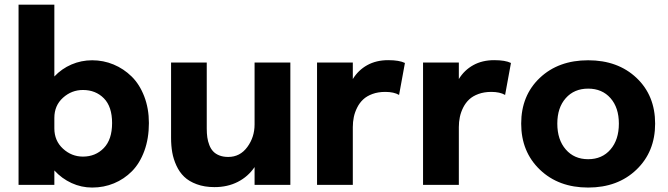

<svg xmlns="http://www.w3.org/2000/svg" viewBox="-20 -802 2898 833"><path d="M60.5 0V-781.7H215.8V-470.2Q247.6 -503.9 290 -522.2Q332.5 -540.5 379.9 -540.5Q428.7 -540.5 472.7 -522.2Q516.6 -503.9 551 -470.2Q585.4 -436.5 605.7 -384Q626 -331.5 626 -268.1Q626 -201.2 606.2 -147.2Q586.4 -93.3 552.5 -59.1Q518.6 -24.9 474.4 -6.6Q430.2 11.7 379.9 11.7Q333 11.7 290.5 -7.8Q248 -27.3 215.8 -62.5V0ZM339.8 -411.6Q290.5 -411.6 253.2 -377.9Q215.8 -344.2 215.8 -290.5V-245.1Q215.8 -191.4 253.2 -157Q290.5 -122.6 339.8 -122.6Q394.5 -122.6 430.4 -159.7Q466.3 -196.8 466.3 -268.1Q466.3 -339.4 430.7 -375.5Q395 -411.6 339.8 -411.6Z M910.6 9.8Q867.2 9.8 833.5 -2.7Q799.8 -15.1 779.1 -35.2Q758.3 -55.2 745.4 -83.5Q732.4 -111.8 727.3 -140.9Q722.2 -169.9 722.2 -203.6V-530.8H877V-244.6Q877 -223.1 879.4 -206.1Q881.8 -189 888.2 -172.6Q894.5 -156.2 904.8 -145.3Q915 -134.3 931.6 -127.7Q948.2 -121.1 970.2 -121.1Q1021.5 -121.1 1053 -164.1Q1084.5 -207 1084.5 -262.2V-530.8H1239.7V0H1084.5V-77.1Q1056.2 -35.6 1011.7 -12.9Q967.3 9.8 910.6 9.8Z M1355.5 0V-530.8H1510.7V-459Q1534.2 -497.6 1573.2 -519.3Q1612.3 -541 1664.1 -541Q1712.4 -541 1736.8 -528.8L1711.4 -390.1Q1689 -403.3 1651.4 -403.3Q1620.6 -403.3 1595.9 -394.3Q1571.3 -385.3 1555.7 -370.6Q1540 -356 1529.8 -335.7Q1519.5 -315.4 1515.1 -294.4Q1510.7 -273.4 1510.7 -250.5V0Z M1815.4 0V-530.8H1970.7V-459Q1994.1 -497.6 2033.2 -519.3Q2072.3 -541 2124 -541Q2172.4 -541 2196.8 -528.8L2171.4 -390.1Q2148.9 -403.3 2111.3 -403.3Q2080.6 -403.3 2055.9 -394.3Q2031.2 -385.3 2015.6 -370.6Q2000 -356 1989.7 -335.7Q1979.5 -315.4 1975.1 -294.4Q1970.7 -273.4 1970.7 -250.5V0Z M2741.2 -65.9Q2660.2 11.7 2531.7 11.7Q2403.3 11.7 2322.3 -65.9Q2241.2 -143.6 2241.2 -265.6Q2241.2 -387.7 2322 -464.1Q2402.8 -540.5 2531.7 -540.5Q2660.6 -540.5 2741.5 -464.1Q2822.3 -387.7 2822.3 -265.6Q2822.3 -143.6 2741.2 -65.9ZM2665 -265.6Q2665 -335 2628.7 -376.2Q2592.3 -417.5 2531.7 -417.5Q2471.2 -417.5 2434.6 -376.2Q2397.9 -335 2397.9 -265.6Q2397.9 -195.8 2434.6 -153.6Q2471.2 -111.3 2531.7 -111.3Q2592.3 -111.3 2628.7 -153.6Q2665 -195.8 2665 -265.6Z"/></svg>

Font: Epilogue
Style: Bold
Weight: 700
Designer: Tyler Finck
Foundry: Etcetera Type Co
Version: Version 2.112